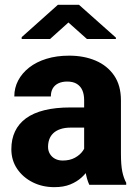

<svg xmlns="http://www.w3.org/2000/svg" viewBox="-20 -770 573 800"><path d="M330.6 -126V-352.5Q330.6 -376.5 323.2 -393.6Q315.9 -410.6 300.3 -420.4Q284.7 -430.2 259.8 -430.2Q238.8 -430.2 223.4 -422.9Q208 -415.5 200 -401.9Q191.9 -388.2 191.9 -368.2H39.6Q39.6 -403.8 55.7 -434.6Q71.8 -465.3 101.8 -488.8Q131.8 -512.2 173.8 -525.1Q215.8 -538.1 268.1 -538.1Q330.1 -538.1 378.7 -517.3Q427.2 -496.6 455.6 -455.3Q483.9 -414.1 483.9 -351.6V-130.4Q483.9 -82.5 489.5 -55.4Q495.1 -28.3 505.9 -8.3V0H352.1Q341.3 -22.9 335.9 -56.9Q330.6 -90.8 330.6 -126ZM349.6 -322.3 350.6 -238.3H274.9Q249.5 -238.3 231.2 -231.9Q212.9 -225.6 201.7 -214.6Q190.4 -203.6 185.3 -189.2Q180.2 -174.8 180.2 -157.7Q180.2 -141.6 188 -128.7Q195.8 -115.7 209.5 -108.4Q223.1 -101.1 241.2 -101.1Q271 -101.1 292.2 -112.8Q313.5 -124.5 325.2 -141.4Q336.9 -158.2 336.9 -172.9L373.5 -109.4Q364.7 -89.8 352.1 -69.1Q339.4 -48.3 319.8 -30.5Q300.3 -12.7 272.7 -1.5Q245.1 9.8 206.5 9.8Q156.7 9.8 116.2 -10.5Q75.7 -30.8 51.5 -66.4Q27.3 -102.1 27.3 -148.4Q27.3 -189.9 42.5 -222.2Q57.6 -254.4 88.1 -276.9Q118.7 -299.3 165 -310.8Q211.4 -322.3 273.4 -322.3ZM309.1 -750 462.9 -613.3V-607.4H342.3L265.1 -676.3L188.5 -607.4H70.3V-615.2L221.2 -750Z"/></svg>

Font: Roboto ExtraBold
Style: Regular
Weight: 800
Designer: Christian Robertson
Foundry: Google
Version: Version 3.009; 2024